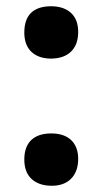

<svg xmlns="http://www.w3.org/2000/svg" viewBox="-20 -576 325 609"><path d="M206.1 -131.3Q228.5 -109.4 228 -70.3Q227.5 -31.2 205.1 -8.8Q182.6 13.7 142.6 13.2Q102.5 12.7 79.6 -8.8Q57.1 -30.3 57.1 -70.3Q57.1 -110.4 79.1 -131.8Q101.6 -152.8 142.6 -152.8Q183.6 -152.8 206.1 -131.3ZM143.1 -556.2Q183.6 -555.7 206.1 -534.2Q228.5 -512.7 228 -473.1Q227.5 -433.6 205.1 -412.1Q182.6 -390.6 142.6 -390.1Q102.5 -390.1 79.6 -411.6Q57.1 -433.1 57.1 -472.7Q57.1 -556.2 143.1 -556.2Z"/></svg>

Font: OpenSansHebrew-Bold
Style: Bold
Weight: 700
Foundry: Ascender Corporation, Yanek Iontef
Version: Version 2.001;PS 002.001;hotconv 1.0.70;makeotf.lib2.5.58329